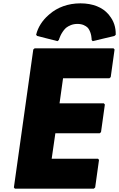

<svg xmlns="http://www.w3.org/2000/svg" viewBox="-20 -1121 712 1148"><path d="M324 -875 332 -882C332 -882 342 -923 374 -954C391 -967 413 -978 443 -978C472 -978 492 -968 506 -954C529 -924 528 -882 528 -882L534 -875L664 -906L672 -913C673 -958 660 -997 634 -1028V-1029L628 -1036C593 -1077 535 -1101 461 -1101C387 -1101 323 -1077 276 -1036L268 -1029C234 -999 207 -959 196 -913L202 -906ZM665 -825 659 -832H187L179 -825L63 0L69 7H541L549 0L572 -165L566 -172H289L311 -324H576L584 -331L607 -496L601 -503H336L357 -653H634L642 -660Z"/></svg>

Font: Hussar Woodtype
Style: BlkObl
Weight: 900
Foundry: Cannot Into Space Fonts
Version: Version 1.07